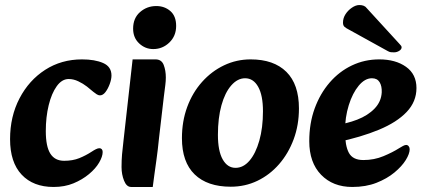

<svg xmlns="http://www.w3.org/2000/svg" viewBox="-20 -727 1684 763"><path d="M193 16Q112 16 66 -33Q20 -82 20 -174Q20 -264 57.5 -336Q95 -408 159.5 -449.5Q224 -491 306 -491Q357 -491 390 -476.5Q423 -462 423 -427Q423 -412 416 -393Q409 -374 399 -361Q389 -348 377 -348Q371 -348 364 -352.5Q357 -357 351 -362Q341 -371 325.5 -383Q310 -395 291 -404Q272 -413 253 -413Q226 -413 205.5 -384.5Q185 -356 173.5 -309Q162 -262 162 -206Q162 -145 180 -116.5Q198 -88 235 -88Q269 -88 295 -98.5Q321 -109 344 -124Q353 -130 361 -134Q369 -138 375 -138Q381 -138 384.5 -134Q388 -130 388 -123Q388 -105 374 -81Q360 -57 333.5 -35Q307 -13 272 1.5Q237 16 193 16Z M501 16Q483 16 473 -9Q463 -34 463 -63Q463 -91 465 -113.5Q467 -136 471 -170L507 -491H598Q622 -491 630.5 -469Q639 -447 639 -419Q639 -405 637 -389.5Q635 -374 631 -342L612 -179Q607 -129 602 -94Q597 -59 593.5 -33Q590 -7 587 16ZM589 -532Q557 -532 533 -554.5Q509 -577 509 -613Q509 -655 536.5 -679Q564 -703 601 -703Q634 -703 657 -683Q680 -663 680 -624Q680 -584 653 -558Q626 -532 589 -532Z M897 15Q804 15 753.5 -34Q703 -83 703 -178Q703 -245 724 -302Q745 -359 783 -401.5Q821 -444 870.5 -467.5Q920 -491 976 -491Q1068 -491 1118 -441.5Q1168 -392 1168 -296Q1168 -230 1147 -173.5Q1126 -117 1089 -74.5Q1052 -32 1003 -8.5Q954 15 897 15ZM916 -60Q947 -60 971.5 -88.5Q996 -117 1010.5 -168Q1025 -219 1025 -285Q1025 -348 1006 -382Q987 -416 954 -416Q924 -416 899 -387.5Q874 -359 860 -308.5Q846 -258 846 -191Q846 -127 865 -93.5Q884 -60 916 -60Z M1380 16Q1303 16 1256 -32.5Q1209 -81 1209 -166Q1209 -237 1230.5 -296Q1252 -355 1290 -399Q1328 -443 1378.5 -467Q1429 -491 1487 -491Q1552 -491 1593.5 -461.5Q1635 -432 1635 -377Q1635 -323 1596 -282Q1557 -241 1486 -211.5Q1415 -182 1320 -162L1307 -229Q1357 -235 1399.5 -251.5Q1442 -268 1468.5 -295.5Q1495 -323 1497 -360Q1498 -385 1488.5 -400.5Q1479 -416 1458 -416Q1430 -416 1405.5 -386.5Q1381 -357 1366 -309Q1351 -261 1351 -206Q1351 -148 1366.5 -119.5Q1382 -91 1424 -91Q1467 -91 1504 -106.5Q1541 -122 1566 -138Q1574 -143 1581.5 -147Q1589 -151 1594 -151Q1600 -151 1604 -146Q1608 -141 1608 -134Q1608 -116 1592.5 -91Q1577 -66 1547.5 -41.5Q1518 -17 1476 -0.5Q1434 16 1380 16ZM1568 -552 1438 -694Q1433 -701 1425.5 -704Q1418 -707 1408 -707Q1394 -707 1378.5 -696.5Q1363 -686 1353 -670.5Q1343 -655 1343 -637Q1343 -626 1349 -620.5Q1355 -615 1369 -608L1521 -524Q1528 -520 1533.5 -519.5Q1539 -519 1546 -519Q1557 -519 1566.5 -525Q1576 -531 1576 -539Q1576 -542 1574 -545Q1572 -548 1568 -552Z"/></svg>

Font: Alkatra SemiBold
Style: Regular
Weight: 600
Designer: Suman Bhandary
Version: Version 1.100;gftools[0.9.22]